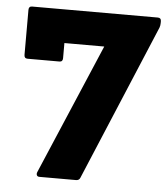

<svg xmlns="http://www.w3.org/2000/svg" viewBox="-49 -699 646 744"><g transform="rotate(5 274.0 -327.5)"><path d="M132 0Q124 0 121.5 -5.5Q119 -11 122 -18L338 -525H183V-466Q183 -452 170 -452H46Q33 -452 33 -466V-641Q33 -655 46 -655H535Q548 -655 548 -642V-635Q548 -625 545 -617L290 -10Q286 0 274 0Z"/></g></svg>

Font: Sofia Sans Semi Condensed Black
Style: Regular
Weight: 900
Designer: Botio Nikoltchev, Ani Petrova
Foundry: lettersoup
Version: Version 4.100; ttfautohint (v1.8.4.7-5d5b)